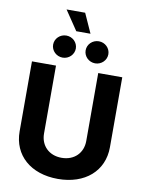

<svg xmlns="http://www.w3.org/2000/svg" viewBox="-115 -1184 958 1272"><g transform="rotate(10 364.5 -548.0)"><path d="M364.7 9.8C546.4 9.8 668.5 -96.2 668.5 -256.8V-727.5H506.8V-270.5C506.8 -189.9 450.2 -132.3 364.7 -132.3C279.3 -132.3 222.7 -189.9 222.7 -270.5V-727.5H61V-256.8C61 -96.2 181.6 9.8 364.7 9.8ZM475.1 -787.1C517.1 -787.1 551.3 -820.8 551.3 -861.3C551.3 -902.3 517.1 -935.5 475.1 -935.5C432.6 -935.5 398.4 -902.3 398.4 -861.3C398.4 -820.8 432.6 -787.1 475.1 -787.1ZM256.3 -787.1C298.3 -787.1 332.5 -820.8 332.5 -861.3C332.5 -902.3 298.3 -935.5 256.3 -935.5C213.9 -935.5 179.7 -902.3 179.7 -861.3C179.7 -820.8 213.9 -787.1 256.3 -787.1ZM315.4 -975.1H411.1L352.1 -1106H227.1Z"/></g></svg>

Font: Raveo
Style: Bold
Weight: 700
Designer: Jakub Foglar, Rasmus Andersson (Inter)
Foundry: Jakubfoglar.com
Version: Version 1.100;Glyphs 3.2.3 (3260)